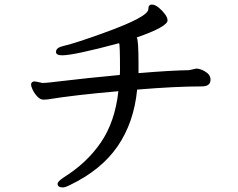

<svg xmlns="http://www.w3.org/2000/svg" viewBox="-20 -759 1040 840"><path d="M255 61Q265 61 285 51Q423 -15 494.5 -119Q566 -223 580 -367Q748 -381 863 -381Q901 -381 901 -410Q901 -432 878.5 -445.5Q856 -459 839 -459L807 -452Q729 -451 586 -439V-476Q586 -588 578 -595Q713 -642 713 -670Q713 -682 701.5 -697.5Q690 -713 674 -726Q658 -739 644 -739Q629 -739 629 -719Q629 -685 434 -615Q313 -571 258 -558Q225 -551 225 -532Q225 -517 252 -517Q303 -517 501 -570Q505 -567 505 -457Q505 -436 504 -431Q346 -416 265 -406Q184 -396 166 -396Q134 -403 130 -403Q116 -401 116 -389Q116 -381 123 -366Q130 -351 143 -337Q156 -323 170 -323Q181 -323 188 -324Q303 -343 498 -360Q483 -226 421.5 -136Q360 -46 259 17Q232 35 232 45Q232 61 255 61Z"/></svg>

Font: LXGW WenKai TC
Style: Bold
Weight: 700
Designer: LXGW / Fontworks Inc.
Foundry: LXGW / Fontworks Inc.
Version: Version 1.330;April 28, 2024